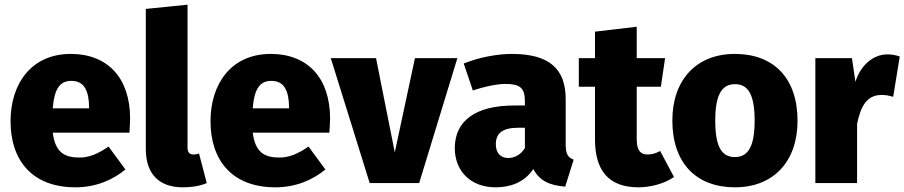

<svg xmlns="http://www.w3.org/2000/svg" viewBox="-20 -781 3858 819"><path d="M535 -275C535 -451 437 -551 282 -551C112 -551 25 -422 25 -264C25 -99 115 18 302 18C391 18 463 -15 515 -58L443 -156C397 -124 360 -109 319 -109C257 -109 216 -129 205 -215H532C533 -233 535 -258 535 -275ZM360 -319H205C212 -407 238 -436 285 -436C342 -436 359 -389 360 -325Z M759 18C800 18 837 11 862 0L829 -126C823 -124 815 -122 805 -122C788 -122 780 -132 780 -151V-761L602 -743V-145C602 -40 658 18 759 18Z M1388 -275C1388 -451 1290 -551 1135 -551C965 -551 878 -422 878 -264C878 -99 968 18 1155 18C1244 18 1316 -15 1368 -58L1296 -156C1250 -124 1213 -109 1172 -109C1110 -109 1069 -129 1058 -215H1385C1386 -233 1388 -258 1388 -275ZM1213 -319H1058C1065 -407 1091 -436 1138 -436C1195 -436 1212 -389 1213 -325Z M1931 -533H1750L1664 -131L1584 -533H1391L1557 0H1768Z M2393 -164V-358C2393 -486 2325 -551 2163 -551C2103 -551 2024 -537 1958 -510L1997 -395C2050 -413 2103 -423 2136 -423C2197 -423 2219 -407 2219 -349V-331H2173C2009 -331 1920 -266 1920 -149C1920 -51 1988 18 2094 18C2156 18 2216 -2 2255 -60C2282 -9 2325 10 2391 15L2427 -100C2403 -109 2393 -124 2393 -164ZM2148 -107C2114 -107 2095 -130 2095 -166C2095 -213 2125 -236 2189 -236H2219V-149C2203 -124 2178 -107 2148 -107Z M2796 -137C2777 -126 2759 -122 2742 -122C2713 -122 2696 -138 2696 -188V-411H2799L2817 -533H2696V-667L2518 -646V-533H2449V-411H2518V-186C2518 -53 2577 18 2703 18C2752 18 2812 4 2855 -26Z M3115 -551C2949 -551 2848 -439 2848 -267C2848 -85 2950 18 3115 18C3281 18 3382 -94 3382 -266C3382 -448 3280 -551 3115 -551ZM3115 -422C3172 -422 3199 -377 3199 -266C3199 -158 3172 -111 3115 -111C3058 -111 3031 -155 3031 -267C3031 -375 3058 -422 3115 -422Z M3765 -549C3705 -549 3651 -503 3629 -432L3614 -533H3458V0H3636V-253C3652 -328 3677 -376 3741 -376C3759 -376 3773 -373 3790 -368L3818 -540C3800 -546 3785 -549 3765 -549Z"/></svg>

Font: Fira Sans ExtraBold
Style: Regular
Weight: 800
Designer: bBox Type GmbH & Carrois Corporate GbR & Edenspiekermann AG
Foundry: bBox Type GmbH & Carrois Corporate GbR & Edenspiekermann AG
Version: Version 4.300;PS 004.300;hotconv 1.0.88;makeotf.lib2.5.64775